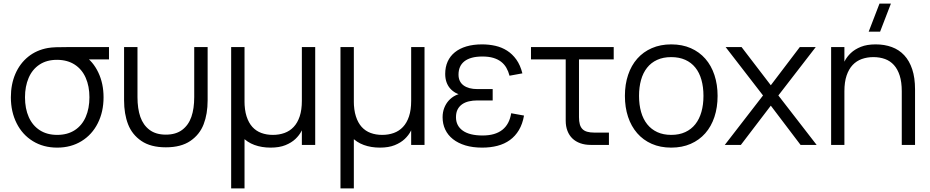

<svg xmlns="http://www.w3.org/2000/svg" viewBox="-20 -800 5132 1060"><path d="M295.7 15Q219.5 15 161.4 -20.8Q103.3 -56.5 71.7 -119.8Q40 -183 40 -263Q40 -334.5 64.8 -392.1Q89.7 -449.7 135.7 -486.8Q181.7 -523.8 244.3 -535Q263.3 -538.3 289.1 -539.2Q314.8 -540 349 -540H581.7V-472H419.7L444 -493.3Q493.5 -461.2 522.6 -400.2Q551.7 -339.2 551.7 -263Q551.7 -182.8 519.9 -119.7Q488.2 -56.5 430 -20.8Q371.8 15 295.7 15ZM295.7 -55.3Q352.7 -55.3 392.8 -81.4Q432.8 -107.5 453.2 -154.3Q473.7 -201.2 473.7 -263Q473.7 -324 453.2 -370.5Q432.8 -417 392.7 -443.2Q352.5 -469.3 295.7 -469.7Q238 -470 198 -443.3Q158 -416.7 138 -369.7Q118 -322.7 118 -263Q118 -200.3 138.9 -153.5Q159.8 -106.7 199.8 -81Q239.8 -55.3 295.7 -55.3Z M665 -246.3V-540H739V-264.3Q739 -200 754.8 -154.7Q770.7 -109.3 805.6 -83Q840.5 -56.7 895.7 -56.7Q950.8 -56.7 985.8 -83Q1020.7 -109.3 1036.5 -154.7Q1052.3 -200 1052.3 -264.3V-540H1126.3V-246.3Q1126.3 -170.8 1104.2 -113.8Q1082.2 -56.8 1030.8 -21.8Q979.3 13.3 895.7 13.3Q812 13.3 760.6 -21.8Q709.2 -56.8 687.1 -113.8Q665 -170.8 665 -246.3Z M1329.8 -243.5Q1329.8 -193.5 1341.2 -157.8Q1352.7 -122 1373.2 -99.3Q1393.7 -76.7 1422.6 -66Q1451.5 -55.3 1486.5 -55.3Q1521.2 -55.3 1550.6 -65.9Q1580 -76.5 1601.3 -99.2Q1622.7 -121.8 1634.6 -157.6Q1646.5 -193.3 1646.5 -243.5L1663.2 -123.3Q1657.3 -102 1645 -77.6Q1632.7 -53.2 1610.8 -32.6Q1589 -12 1555.5 1.5Q1522 15 1473.8 15Q1425.2 15 1384.9 0.3Q1344.7 -14.3 1316.1 -45Q1287.5 -75.7 1271.8 -122.4Q1256.2 -169.2 1256.2 -233.3V-540H1329.8ZM1720.2 -540V0H1646.5V-540ZM1256.2 -540H1330V240H1256.2Z M1933.3 -243.5Q1933.3 -193.5 1944.8 -157.8Q1956.2 -122 1976.7 -99.3Q1997.2 -76.7 2026.1 -66Q2055 -55.3 2090 -55.3Q2124.7 -55.3 2154.1 -65.9Q2183.5 -76.5 2204.8 -99.2Q2226.2 -121.8 2238.1 -157.6Q2250 -193.3 2250 -243.5L2266.7 -123.3Q2260.8 -102 2248.5 -77.6Q2236.2 -53.2 2214.3 -32.6Q2192.5 -12 2159 1.5Q2125.5 15 2077.3 15Q2028.7 15 1988.4 0.3Q1948.2 -14.3 1919.6 -45Q1891 -75.7 1875.3 -122.4Q1859.7 -169.2 1859.7 -233.3V-540H1933.3ZM2323.7 -540V0H2250V-540ZM1859.7 -540H1933.5V240H1859.7Z M2642 15Q2687.7 15 2726.4 4.9Q2765.2 -5.2 2795 -26.8Q2824.8 -48.3 2844.8 -81.8Q2864.8 -115.3 2873 -162L2802.2 -174.8Q2797.3 -144.7 2785.2 -121.8Q2773 -98.8 2753.3 -83.2Q2733.5 -67.7 2706.3 -59.8Q2679.2 -52 2644.5 -52Q2572.4 -52 2534.9 -78.8Q2497.4 -105.7 2497.4 -152.7Q2497.4 -178.2 2506.4 -195.8Q2515.5 -213.3 2531.4 -224.4Q2547.4 -235.5 2568.9 -240.5Q2590.4 -245.5 2615.4 -245.5H2700V-308.2H2615.4Q2591.4 -308.2 2572.1 -313.3Q2552.9 -318.5 2539.3 -328.5Q2525.7 -338.5 2518.5 -353.4Q2511.4 -368.3 2511.4 -388Q2511.4 -411.7 2519.4 -430.1Q2527.4 -448.5 2543.7 -461.4Q2560 -474.3 2584.9 -481.2Q2609.7 -488 2643.7 -488Q2678 -488 2703.3 -480.5Q2728.5 -473 2746.4 -459.2Q2764.3 -445.3 2775.5 -425.8Q2786.7 -406.3 2793 -382L2864 -395Q2852.7 -440.3 2830.8 -471Q2808.8 -501.7 2779.6 -520.3Q2750.3 -539 2715.1 -547Q2679.8 -555 2641.7 -555Q2593 -555 2555.1 -543.8Q2517.2 -532.5 2491.1 -511.3Q2465 -490.2 2451.4 -460Q2437.9 -429.8 2437.9 -392.2Q2437.9 -367.2 2444.8 -347.2Q2451.7 -327.3 2464.5 -312.4Q2477.4 -297.5 2495.5 -287.3Q2513.7 -277.2 2536.4 -271.7L2535.7 -284.3Q2513.5 -282.8 2493.4 -272.5Q2473.2 -262.2 2457.5 -245Q2441.9 -227.8 2432.7 -204.3Q2423.5 -180.8 2423.5 -152.7Q2423.5 -115.5 2438.1 -84.7Q2452.7 -53.8 2480.8 -31.7Q2508.9 -9.5 2549.4 2.8Q2589.9 15 2642 15Z M2911.5 -472H3368.2V-540H2911.5ZM3341.8 -68H3260.8Q3237.7 -68 3221.6 -72.7Q3205.5 -77.3 3195.5 -87.5Q3185.5 -97.7 3181 -113.9Q3176.5 -130.2 3176.5 -153.7V-540H3103.2V-143.7V-133.3Q3103.2 -102.5 3112.8 -77.6Q3122.3 -52.7 3140.1 -35.6Q3157.8 -18.5 3183.7 -9.2Q3209.5 0 3241.5 0H3251.8H3341.8Z M3685.7 15Q3745.7 15 3793.1 -5.8Q3840.5 -26.5 3873.6 -64.1Q3906.7 -101.7 3924.2 -154.3Q3941.7 -207 3941.7 -270.7Q3941.7 -333.3 3924.3 -385.7Q3907 -438 3874.1 -475.6Q3841.2 -513.2 3793.8 -534.1Q3746.3 -555 3685.7 -555Q3626.2 -555 3578.8 -534.3Q3531.3 -513.7 3498.3 -476.3Q3465.3 -439 3447.7 -386.7Q3430 -334.3 3430 -270.7Q3430 -207.7 3447.3 -155.2Q3464.7 -102.7 3497.7 -64.8Q3530.7 -26.8 3578.1 -5.9Q3625.5 15 3685.7 15ZM3685.7 -55.3Q3642.2 -55.3 3609 -70.5Q3575.8 -85.7 3553.3 -113.8Q3530.8 -141.8 3519.4 -181.7Q3508 -221.5 3508 -270.7Q3508 -319 3519 -358.3Q3530 -397.7 3552.2 -425.8Q3574.3 -454 3607.7 -469.3Q3641 -484.7 3685.7 -484.7Q3729.7 -484.7 3763.1 -469.7Q3796.5 -454.7 3818.8 -426.9Q3841.2 -399.2 3852.4 -359.5Q3863.7 -319.8 3863.7 -270.7Q3863.7 -221.8 3852.4 -182.2Q3841.2 -142.7 3818.9 -114.4Q3796.7 -86.2 3763.3 -70.8Q3730 -55.3 3685.7 -55.3Z M3981.5 0 4192.5 -273 3986.2 -540H4074.2L4235.5 -329.3L4395.5 -540H4483.5L4277.2 -273L4488.5 0H4399.8L4235.5 -216.7L4070.2 0Z M4838.8 -625H4775.8L4835.5 -780H4898.5ZM4958.5 -296.5Q4958.5 -347 4947.1 -382.7Q4935.7 -418.3 4915.2 -441Q4894.7 -463.7 4865.8 -474.2Q4836.8 -484.7 4801.8 -484.7Q4767.2 -484.7 4737.9 -474.2Q4708.7 -463.8 4687.3 -441.2Q4666 -418.5 4653.9 -382.8Q4641.8 -347 4641.8 -296.5L4625.2 -416.7Q4631 -438.2 4643.3 -462.5Q4655.7 -486.8 4677.5 -507.4Q4699.3 -528 4732.8 -541.5Q4766.3 -555 4814.5 -555Q4863.2 -555 4903.3 -540.3Q4943.5 -525.7 4972.1 -495Q5000.7 -464.3 5016.2 -417.6Q5031.8 -370.8 5031.8 -306.7V0H4958.5ZM4568.5 0V-540H4641.8V0Z"/></svg>

Font: Vela Sans GX ExtLt
Style: Regular
Weight: 200
Designer: Principal design: Mikhail Sharanda - project Manrope.
Design modification: Ravid Balaliev
Foundry: Mikhail Sharanda
Version: Version 1.001